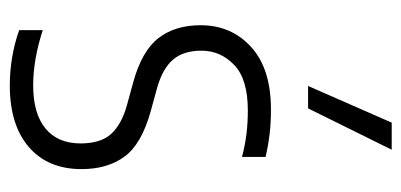

<svg xmlns="http://www.w3.org/2000/svg" viewBox="-244 -604 858 411"><g transform="rotate(90 185.5 -399.0)"><path d="M163.5 9.5Q102 9.5 45 -10.5V-61Q108.5 -40.5 163 -40.5Q223.5 -40.5 255.5 -66.8Q287.5 -93 287.5 -142Q287.5 -185.5 266.8 -207.8Q246 -230 206.5 -241L155.5 -255Q89 -273.5 61.8 -309Q34.5 -344.5 34.5 -399Q34.5 -464.5 81 -507Q127.5 -549.5 215 -549.5Q244 -549.5 268.5 -546.5Q293 -543.5 316.5 -538V-487.5Q289.5 -494.5 266.2 -497.2Q243 -500 216.5 -500Q150 -500 119.5 -470.8Q89 -441.5 89 -401Q89 -362 108.2 -339.8Q127.5 -317.5 168 -306L219 -292Q289 -272.5 315.8 -236Q342.5 -199.5 342.5 -144Q342.5 -72 295.2 -31.2Q248 9.5 163.5 9.5ZM164.5 -629 243 -808H301L212.5 -629Z"/></g></svg>

Font: Encode Sans Condensed Condensed Light
Style: Regular
Weight: 300
Width: 3
Designer: Multiple Designers
Foundry: Impallari Type
Version: Version 3.000; ttfautohint (v1.8.3) -l 8 -r 50 -G 200 -x 14 